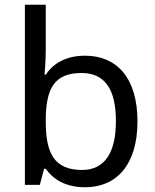

<svg xmlns="http://www.w3.org/2000/svg" viewBox="-20 -780 655 810"><path d="M173 -575V-760H85V0H148L166 -68H173C203 -25 255 10 339 10C471 10 560 -84 560 -268C560 -452 472 -545 339 -545C255 -545 203 -510 173 -465H168C170 -487 173 -530 173 -575ZM324 -472C422 -472 469 -404 469 -269C469 -136 422 -63 326 -63C208 -63 173 -135 173 -267V-271C173 -408 210 -472 324 -472Z"/></svg>

Font: Noto Sans Syriac Western
Style: Regular
Weight: 400
Designer: Patrick Giasson and the Monotype Design Team
Foundry: Monotype Imaging Inc.
Version: Version 3.000